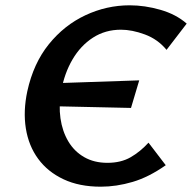

<svg xmlns="http://www.w3.org/2000/svg" viewBox="-20 -691 724 724"><path d="M360 13Q279 13 219.5 -15Q160 -43 124 -92Q88 -141 77.5 -206.5Q67 -272 83 -347Q106 -452 164 -524Q222 -596 302 -633.5Q382 -671 469 -671Q526 -671 585 -654Q644 -637 684 -602L608 -503Q575 -543 526.5 -561Q478 -579 436 -579Q377 -579 330.5 -549Q284 -519 253.5 -467Q223 -415 211 -349Q201 -294 208 -245Q215 -196 237.5 -158Q260 -120 297.5 -98.5Q335 -77 385 -77Q436 -77 472.5 -98Q509 -119 540 -153L605 -68Q541 -23 480 -5Q419 13 360 13ZM474 -284 156 -291 181 -377 505 -388Z"/></svg>

Font: Ysabeau Office
Style: Bold Italic
Weight: 700
Italic angle: -12°
Designer: Christian Thalmann (Catharsis Fonts)
Version: Version 2.001;gftools[0.9.30]; featfreeze: tnum,lnum,ss02